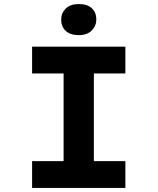

<svg xmlns="http://www.w3.org/2000/svg" viewBox="-20 -931 781 951"><path d="M139 0V-133H295V-567H139V-700H601V-567H445V-133H601V0ZM370 -757Q328 -757 305.5 -778Q283 -799 283 -834Q283 -866 305.5 -888.5Q328 -911 370 -911Q412 -911 434.5 -890.5Q457 -870 457 -834Q457 -803 434.5 -780Q412 -757 370 -757Z"/></svg>

Font: Lexend Giga SemiBold
Style: Regular
Weight: 600
Designer: Bonnie Shaver-Troup, Thomas Jockin
Foundry: Lexend
Version: Version 1.007